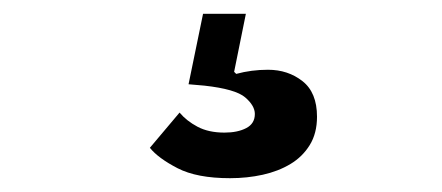

<svg xmlns="http://www.w3.org/2000/svg" viewBox="-20 -47 640 278"><path d="M313 211Q265 211 237 196.5Q209 182 197 167L240 116Q250 128 266 136.5Q282 145 305 145Q324 145 336.5 138.5Q349 132 349 118Q349 106 335 94Q321 82 276 77L253 75L274 -27H336L319 57L322 60Q344 54 368 54Q397 54 418 70.5Q439 87 439 122Q439 146 428.5 163Q418 180 400.5 190.5Q383 201 360.5 206Q338 211 313 211Z"/></svg>

Font: IBM Plex Sans Devanagari SemiBold
Style: Regular
Weight: 600
Designer: Mike Abbink, Paul van der Laan, Pieter van Rosmalen, Erin McLaughlin
Foundry: Bold Monday
Version: Version 1.1